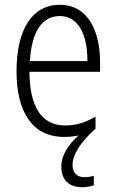

<svg xmlns="http://www.w3.org/2000/svg" viewBox="-20 -562 485 802"><path d="M283 127C283 82 320 29 376 -22L379 -23V-75C335 -49 297 -38 252 -38C154 -38 104 -115 103 -262H398V-303C398 -434 346 -542 230 -542C111 -542 49 -434 49 -264C49 -99 112 10 248 10C269 10 289 8 308 4C265 42 236 88 236 133C236 190 268 220 324 220C343 220 360 216 372 212V172C364 175 349 178 333 178C301 178 283 160 283 127ZM230 -495C310 -495 346 -412 345 -307H105C112 -432 157 -495 230 -495Z"/></svg>

Font: Noto Sans Thai Looped Condensed Light
Style: Regular
Weight: 300
Width: 3
Designer: Sasikarn Vongin, Ben Mitchell
Foundry: The Fontpad Ltd
Version: Version 1.001